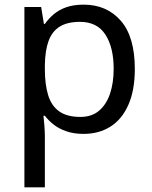

<svg xmlns="http://www.w3.org/2000/svg" viewBox="-20 -566 655 826"><path d="M340 -546Q439 -546 499.5 -477Q560 -408 560 -269Q560 -178 532.5 -115.5Q505 -53 455.5 -21.5Q406 10 339 10Q298 10 266 -1Q234 -12 211.5 -29.5Q189 -47 173 -68H167Q169 -51 171 -25Q173 1 173 20V240H85V-536H157L169 -463H173Q189 -486 211.5 -505Q234 -524 265.5 -535Q297 -546 340 -546ZM324 -472Q270 -472 237 -451.5Q204 -431 189 -390Q174 -349 173 -286V-269Q173 -203 187 -157Q201 -111 234.5 -87Q268 -63 326 -63Q375 -63 406.5 -90Q438 -117 453.5 -163.5Q469 -210 469 -270Q469 -362 433.5 -417Q398 -472 324 -472Z"/></svg>

Font: ltamil15
Style: Book
Weight: 400
Designer: Jelle Bosma - Monotype Design Team
Foundry: Monotype Imaging Inc.
Version: Version 2.003